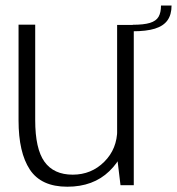

<svg xmlns="http://www.w3.org/2000/svg" viewBox="-20 -684 654 709"><path d="M425 0H474V-592H412.5V-103.5ZM110 -593H48.5V-239Q48.5 -121 90.2 -57.8Q132 5.5 228.5 5.5Q324.5 5.5 383.8 -52Q443 -109.5 443 -179L413 -206Q413 -134.5 365.2 -86.8Q317.5 -39 248.5 -39Q178.5 -39 144.2 -86.8Q110 -134.5 110 -240.5ZM470 -592.5V-568.5Q520.5 -568.5 552 -578.2Q583.5 -588 598.5 -609Q613.5 -630 613.5 -663.5H574.5Q574.5 -637.5 565.5 -622Q556.5 -606.5 533.8 -599.5Q511 -592.5 470 -592.5Z"/></svg>

Font: Anybody UltraCondensed Thin Light
Style: Regular
Weight: 300
Version: Version 1.111